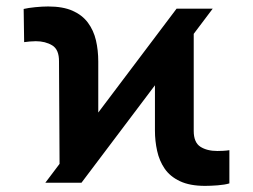

<svg xmlns="http://www.w3.org/2000/svg" viewBox="-20 -573 793 602"><path d="M122.1 0 533.7 -545.9H647L235.4 0ZM167 -13.2 165 -379.9Q165.5 -417.5 143.8 -430.7Q122.1 -443.8 92.3 -443.8Q83 -443.8 73.5 -442.9Q64 -441.9 55.7 -440.9L54.2 -544.9Q68.4 -548.3 90.6 -550.5Q112.8 -552.7 130.9 -552.7Q177.2 -552.7 207.5 -539.3Q237.8 -525.9 255.6 -502Q273.4 -478 280.8 -446.8Q288.1 -415.5 288.1 -379.9V-120.6ZM623 9.8Q575.2 9.8 544.2 -4.9Q513.2 -19.5 496.3 -44.2Q479.5 -68.8 472.7 -99.9Q465.8 -130.9 465.8 -163.6V-424.3L587.4 -531.7V-162.6Q587.4 -126.5 608.2 -113Q628.9 -99.6 661.6 -99.6Q669.4 -99.6 679.4 -100.1Q689.5 -100.6 699.2 -102.1V2Q685.1 6.3 662.4 8.1Q639.6 9.8 623 9.8Z"/></svg>

Font: Inter 20pt
Style: Bold
Weight: 700
Version: Version 4.001;git-66647c0bb